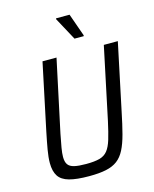

<svg xmlns="http://www.w3.org/2000/svg" viewBox="-132 -991 871 1086"><g transform="rotate(-15 303.5 -447.5)"><path d="M254 8Q181 8 137.5 -4Q94 -16 75.5 -44.5Q57 -73 57 -121Q57 -154 64.5 -197.5Q72 -241 84 -299L166 -688H248L158 -266Q149 -221 143.5 -189Q138 -157 138 -135Q138 -106 149 -90.5Q160 -75 185.5 -69Q211 -63 255 -63Q304 -63 333.5 -71Q363 -79 380.5 -101Q398 -123 410 -162.5Q422 -202 436 -266L525 -688H607L525 -299Q510 -225 496 -172Q482 -119 464 -84Q446 -49 419.5 -29Q393 -9 353 -0.5Q313 8 254 8ZM374 -765 302 -898 303 -903H382L429 -770L428 -765Z"/></g></svg>

Font: Saira SemiCondensed
Style: Italic
Weight: 400
Width: 4
Italic angle: -12°
Designer: Hector Gatti with collaboration of the Omnibus-Type team
Foundry: Omnibus-Type
Version: Version 1.101